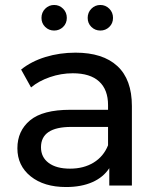

<svg xmlns="http://www.w3.org/2000/svg" viewBox="-20 -747 638 773"><path d="M511 -320V0H420V-70Q396 -33 351.5 -13.5Q307 6 246 6Q157 6 103.5 -37Q50 -80 50 -150Q50 -220 101 -262.5Q152 -305 263 -305H415V-324Q415 -386 379 -419Q343 -452 273 -452Q226 -452 181 -436.5Q136 -421 105 -395L65 -467Q106 -500 163 -517.5Q220 -535 284 -535Q394 -535 452.5 -481Q511 -427 511 -320ZM415 -162V-236H267Q145 -236 145 -154Q145 -114 176 -91Q207 -68 262 -68Q317 -68 357 -92.5Q397 -117 415 -162ZM147 -675Q147 -697 162 -712Q177 -727 198 -727Q219 -727 234 -712Q249 -697 249 -675Q249 -653 234 -638.5Q219 -624 198 -624Q177 -624 162 -638.5Q147 -653 147 -675ZM333 -675Q333 -697 348 -712Q363 -727 384 -727Q405 -727 420 -712Q435 -697 435 -675Q435 -653 420 -638.5Q405 -624 384 -624Q363 -624 348 -638.5Q333 -653 333 -675Z"/></svg>

Font: APTA Sans Medium
Style: Bold
Weight: 500
Version: Version 7.200